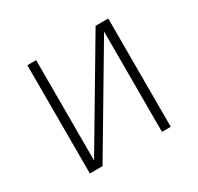

<svg xmlns="http://www.w3.org/2000/svg" viewBox="-120 -672 839 814"><g transform="rotate(-30 300.0 -265.0)"><path d="M102 0V-530H145V-39L436 -530H498V0H455V-491L164 0Z"/></g></svg>

Font: Iosevka Curly Slab XLtEx
Style: Regular
Weight: 200
Width: 7
Monospace: yes
Designer: Belleve Invis
Foundry: Belleve Invis
Version: Version 11.1.0; ttfautohint (v1.8.3)